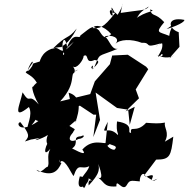

<svg xmlns="http://www.w3.org/2000/svg" viewBox="-20 -908 976 996"><path d="M562 -170C519 -153 607 -160 573 -131C552 -131 523 -158 537 -168C523 -156 462 -194 407 -132C430 -103 405 -111 354 -138C395 -166 349 -198 400 -201C425 -215 417 -189 387 -187C346 -164 325 -184 358 -220C369 -245 382 -228 326 -263C323 -204 362 -269 313 -236C342 -249 393 -309 370 -271C394 -335 405 -408 336 -427L353 -340L394 -360L465 -313H479L464 -197L499 -286L476 -428L587 -348L645 -339L653 -260L679 -354L631 -330L701 -398L684 -444L749 -549L738 -562L643 -624L562 -620L550 -575L472 -486L448 -420L292 -382C390 -488 327 -529 386 -547C322 -516 392 -519 358 -564C375 -545 414 -597 414 -618C444 -634 418 -572 471 -597C500 -592 495 -585 459 -548C472 -595 435 -539 468 -557C503 -638 478 -608 591 -655C557 -648 548 -704 523 -719C556 -730 610 -713 577 -678C599 -706 665 -706 715 -686C771 -689 720 -654 813 -683C752 -639 825 -698 822 -679C827 -637 775 -598 814 -621C824 -645 837 -597 789 -625C865 -584 908 -644 858 -605L911 -665L907 -741C852 -759 842 -823 936 -805C939 -802 930 -784 844 -757C915 -804 866 -787 858 -722C803 -745 783 -734 832 -793C783 -846 770 -817 758 -859C800 -848 735 -854 679 -807C704 -821 685 -833 751 -874C740 -852 700 -856 606 -841C621 -921 626 -887 590 -831C532 -891 549 -820 565 -828C549 -903 565 -856 584 -828C567 -873 545 -834 579 -843C512 -755 494 -762 461 -762C471 -783 517 -777 557 -731C524 -703 517 -713 493 -751C460 -778 460 -773 397 -724C393 -698 363 -752 328 -664C316 -742 291 -678 312 -633C320 -616 273 -615 363 -692C285 -597 297 -681 251 -653C334 -736 330 -700 378 -760C333 -669 292 -669 301 -664C219 -661 195 -621 185 -586C242 -604 147 -581 136 -570C171 -591 131 -552 151 -571C110 -509 124 -556 143 -584C174 -606 101 -526 134 -545C82 -526 143 -534 173 -475C174 -466 181 -498 149 -455C146 -475 141 -433 181 -366C122 -433 141 -359 97 -429C83 -362 40 -281 130 -353C153 -310 115 -254 124 -237C187 -302 148 -287 179 -280C79 -209 61 -273 86 -274C134 -211 134 -202 109 -174C175 -194 101 -175 188 -193C129 -169 198 -186 228 -208C196 -125 294 -150 242 -182C219 -172 194 -80 241 -136C219 -95 240 -66 227 -42C218 -47 192 1 169 -27C252 13 280 -20 299 -63C298 -61 284 -64 288 -80C295 -40 289 -41 295 -71C320 -84 354 2 362 5C387 -70 400 -24 443 -46C432 -3 373 17 416 68C434 46 434 10 394 7C366 103 442 51 440 17C486 51 432 0 440 54C494 -5 506 -29 479 -87C523 24 505 25 477 7C524 28 510 65 584 59C581 12 616 89 637 53C653 26 655 28 705 33C704 1 726 -23 736 10C821 -25 723 54 797 19C769 39 778 28 728 2C766 -48 765 -46 790 -80C862 -80 867 -98 879 -199L835 -173C862 -222 828 -246 836 -272C802 -266 782 -268 738 -271C686 -214 653 -261 660 -219C632 -218 687 -263 587 -278C581 -217 597 -216 591 -208C537 -266 495 -187 539 -276L525 -143Z"/></svg>

Font: Hussar Lance
Style: Italic
Weight: 700
Foundry: Cannot Into Space Fonts, PlusOne Fonts
Version: Version 2.27